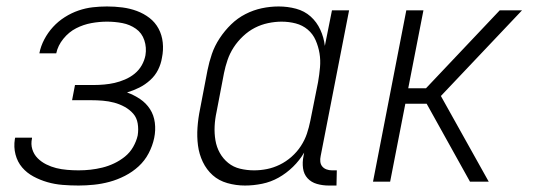

<svg xmlns="http://www.w3.org/2000/svg" viewBox="-20 -562 1690 594"><path d="M223 12Q198 12 173.5 10Q149 8 126.5 1.5Q104 -5 83.5 -16Q63 -27 48.5 -44Q34 -61 28 -84Q22 -107 26 -132L27 -136H79V-134Q75 -116 80 -100Q85 -84 96.5 -72.5Q108 -61 123 -53.5Q138 -46 154 -42Q170 -38 188 -36.5Q206 -35 223 -35Q242 -35 260 -37Q278 -39 296.5 -43.5Q315 -48 333 -56.5Q351 -65 366.5 -77.5Q382 -90 392 -107.5Q402 -125 406 -143Q409 -162 406 -180Q403 -198 392 -210.5Q381 -223 365.5 -231.5Q350 -240 333 -244.5Q316 -249 298 -250.5Q280 -252 261 -252H203L212 -299H270Q286 -299 302.5 -300.5Q319 -302 334.5 -305.5Q350 -309 366.5 -316Q383 -323 396.5 -334Q410 -345 418.5 -360Q427 -375 430 -391Q434 -415 426.5 -437.5Q419 -460 400.5 -473Q382 -486 359 -490.5Q336 -495 311 -495Q287 -495 262.5 -490.5Q238 -486 215.5 -474.5Q193 -463 176 -442Q159 -421 154 -397H102V-398Q106 -419 117 -440Q128 -461 144 -478.5Q160 -496 180.5 -509Q201 -522 223 -529.5Q245 -537 267 -539.5Q289 -542 311 -542Q335 -542 358.5 -539Q382 -536 403.5 -528Q425 -520 442.5 -506.5Q460 -493 470.5 -473.5Q481 -454 483.5 -430.5Q486 -407 481 -383Q478 -364 469 -346Q460 -328 444.5 -314Q429 -300 411 -291Q393 -282 373 -276Q395 -268 413.5 -255.5Q432 -243 444 -224.5Q456 -206 459 -182.5Q462 -159 457 -135Q452 -111 440 -88Q428 -65 409 -47.5Q390 -30 366.5 -18Q343 -6 319 0.5Q295 7 270.5 9.5Q246 12 223 12Z M738 12Q710 12 683.5 4.5Q657 -3 638 -20Q619 -37 607.5 -61Q596 -85 592.5 -112Q589 -139 591 -167.5Q593 -196 599 -225L622 -345Q627 -370 635.5 -395Q644 -420 659.5 -443.5Q675 -467 695 -486.5Q715 -506 739.5 -518.5Q764 -531 790 -536.5Q816 -542 842 -542Q870 -542 896 -535Q922 -528 941 -511Q960 -494 971 -470Q982 -446 985 -420L1007 -530H1060L972 -79Q970 -70 971 -61.5Q972 -53 977 -47Q982 -41 990 -38Q998 -35 1007 -35H1022L1021 12H997Q978 12 960.5 7Q943 2 931.5 -10.5Q920 -23 917.5 -41.5Q915 -60 919 -79L921 -90Q907 -66 886.5 -46Q866 -26 842 -12.5Q818 1 791 6.5Q764 12 738 12ZM766 -35Q786 -35 806 -39Q826 -43 845.5 -52.5Q865 -62 882 -77Q899 -92 911 -110.5Q923 -129 929.5 -148.5Q936 -168 940 -188L964 -308Q968 -331 970 -353.5Q972 -376 968.5 -397Q965 -418 956.5 -437.5Q948 -457 932 -470.5Q916 -484 895 -489.5Q874 -495 851 -495Q831 -495 809.5 -490.5Q788 -486 768.5 -476Q749 -466 732 -450Q715 -434 703 -415.5Q691 -397 684 -376.5Q677 -356 673 -336L650 -216Q645 -193 644 -171Q643 -149 646.5 -128Q650 -107 660 -89Q670 -71 686 -58Q702 -45 723 -40Q744 -35 766 -35Z M1434 0 1300 -241H1234L1187 0H1134L1237 -530H1290L1243 -289H1298L1526 -530H1595L1344 -265L1492 0Z"/></svg>

Font: Lode Dark
Style: Italic
Weight: 400
Italic angle: -11°
Monospace: yes
Designer: Belleve Invis
Foundry: Belleve Invis
Version: Version 29.2.0; ttfautohint (v1.8.3)